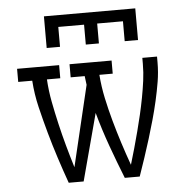

<svg xmlns="http://www.w3.org/2000/svg" viewBox="-52 -793 855 846"><g transform="rotate(-5 375.0 -370.0)"><path d="M173 -600V-740H577V-600H518V-688H404V-600H346V-688H232V-600ZM218 0Q198 -56 179.5 -113Q161 -170 145 -227.5Q129 -285 115 -343.5Q101 -402 97 -462H35V-520H221V-462H162Q165 -411 174.5 -361.5Q184 -312 195.5 -262.5Q207 -213 220.5 -164Q234 -115 249 -66L334 -423Q333 -433 331.5 -442.5Q330 -452 329 -462H267V-520H453V-462H394Q398 -409 409 -357.5Q420 -306 434 -255.5Q448 -205 464 -155Q480 -105 498 -55Q509 -91 519 -127Q529 -163 538.5 -199Q548 -235 556.5 -271.5Q565 -308 572 -345Q579 -382 584 -419Q589 -456 589 -494V-520H654V-494Q654 -451 647 -409Q640 -367 630.5 -325.5Q621 -284 609.5 -243Q598 -202 585.5 -161.5Q573 -121 559.5 -80.5Q546 -40 532 0H466Q437 -73 410.5 -146.5Q384 -220 363 -296L284 0Z"/></g></svg>

Font: Iosevka Etoile Light
Style: Regular
Weight: 300
Designer: Belleve Invis
Foundry: Belleve Invis
Version: Version 25.0.1; ttfautohint (v1.8.4)